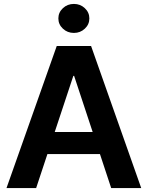

<svg xmlns="http://www.w3.org/2000/svg" viewBox="-20 -963 757 983"><path d="M165 0H13.2L270.5 -727.5H446.3L703.1 0H549.3L359.4 -574.7H355.5ZM167 -287.1H548.8V-174.3H167ZM358.4 -794.4Q325.2 -794.4 302 -816.2Q278.8 -837.9 278.8 -868.7Q278.8 -899.4 302 -921.1Q325.2 -942.9 358.4 -942.9Q391.1 -942.9 414.3 -921.1Q437.5 -899.4 437.5 -868.7Q437.5 -837.9 414.3 -816.2Q391.1 -794.4 358.4 -794.4Z"/></svg>

Font: Inter Cardless Tabular Bold
Style: Bold
Weight: 700
Designer: Rasmus Andersson
Foundry: rsms
Version: Version 4.000;git-4fc901f